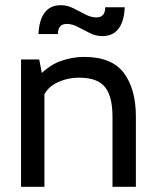

<svg xmlns="http://www.w3.org/2000/svg" viewBox="-20 -719 599 739"><path d="M61 0V-490H131L149 -396L114 -411Q163.5 -466 210.8 -483Q258 -500 303 -500Q410.5 -500 456.8 -438Q503 -376 503 -270V0H413V-270Q413 -348 384 -384Q355 -420 285 -420Q235.5 -420 194.2 -398.2Q153 -376.5 140 -329L151 -384V0ZM374 -580Q349 -580 325.5 -591.8Q302 -603.5 280 -615.2Q258 -627 237 -627Q203 -627 203 -588H128Q130.5 -642 152 -670.5Q173.5 -699 214 -699Q239 -699 262.5 -687.2Q286 -675.5 308 -663.8Q330 -652 351 -652Q385 -652 385 -691H460Q458 -637 436.2 -608.5Q414.5 -580 374 -580Z"/></svg>

Font: Cabin Resolve
Style: Regular-Resolve
Weight: 400
Designer: Pablo Impallari
Foundry: Pablo Impallari. http://www.impallari.com Igino Marini. http://www.ikern.com
Version: Version 3.001